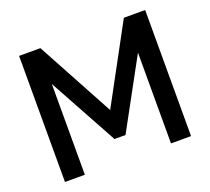

<svg xmlns="http://www.w3.org/2000/svg" viewBox="-121 -863 1112 1016"><g transform="rotate(-20 435.0 -355.0)"><path d="M677 0V-511L466 -124H404L192 -511V0H80V-710H200L435 -276L670 -710H790V0Z"/></g></svg>

Font: Oxford Sans SemiBold
Style: Regular
Weight: 600
Designer: Matt McInerney, Pablo Impallari, Rodrigo Fuenzalida
Foundry: Matt McInerney, Pablo Impallari, Rodrigo Fuenzalida
Version: Version 3.000g; ttfautohint (v1.5) -l 8 -r 28 -G 28 -x 14 -D